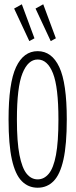

<svg xmlns="http://www.w3.org/2000/svg" viewBox="-20 -866 353 897"><path d="M156 11Q112 11 81.5 -20Q51 -51 35.5 -121Q20 -191 20 -308Q20 -478 55 -552.5Q90 -627 156 -627Q222 -627 257 -552.5Q292 -478 292 -308Q292 -191 276.5 -121Q261 -51 230.5 -20Q200 11 156 11ZM156 -28Q186 -28 208 -54.5Q230 -81 241.5 -142Q253 -203 253 -308Q253 -459 227.5 -523.5Q202 -588 156 -588Q111 -588 85 -523.5Q59 -459 59 -308Q59 -203 71 -142Q83 -81 104.5 -54.5Q126 -28 156 -28ZM117 -674 46 -826 82 -846 141 -687ZM217 -674 146 -826 182 -846 241 -687Z"/></svg>

Font: Inconsolata ExtraCondensed Light
Style: Regular
Weight: 300
Width: 2
Monospace: yes
Designer: Raph Levien, Cyreal, Brenton Simpson
Foundry: Raph Levien, Cyreal, Google
Version: Version 3.100; ttfautohint (v1.8.4.7-5d5b)